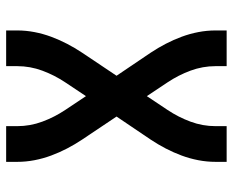

<svg xmlns="http://www.w3.org/2000/svg" viewBox="-88 -688 775 640"><g transform="rotate(90 300.0 -367.5)"><path d="M81 0V-37Q81 -66 86.5 -94.5Q92 -123 102 -150Q112 -177 125.5 -203Q139 -229 155 -253L232 -368L155 -482Q139 -506 125.5 -532Q112 -558 102 -585Q92 -612 86.5 -640.5Q81 -669 81 -698V-735H200V-698Q200 -655 215 -614.5Q230 -574 254 -538L300 -469L346 -538Q370 -574 385 -614.5Q400 -655 400 -698V-735H519V-698Q519 -669 513.5 -640.5Q508 -612 498 -585Q488 -558 474.5 -532Q461 -506 445 -482L368 -368L445 -253Q461 -229 474.5 -203Q488 -177 498 -150Q508 -123 513.5 -94.5Q519 -66 519 -37V0H400V-37Q400 -80 385 -120.5Q370 -161 346 -197L300 -266L254 -197Q230 -161 215 -120.5Q200 -80 200 -37V0Z"/></g></svg>

Font: Iosevka Curly Extended
Style: Bold
Weight: 700
Width: 7
Monospace: yes
Designer: Belleve Invis
Foundry: Belleve Invis
Version: Version 11.1.0; ttfautohint (v1.8.3)